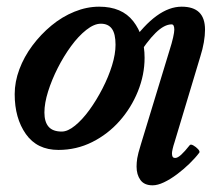

<svg xmlns="http://www.w3.org/2000/svg" viewBox="-20 -436 634 575"><path d="M155 13Q91 13 57.5 -34.5Q24 -82 24 -154Q24 -191 38 -228.5Q52 -266 77 -299.5Q102 -333 134 -359.5Q166 -386 203 -401Q240 -416 277 -416Q345 -416 379 -372.5Q413 -329 413 -263Q413 -212 393 -162.5Q373 -113 338 -73.5Q303 -34 256 -10.5Q209 13 155 13ZM165 -42Q183 -42 205 -60Q227 -78 248 -107Q269 -136 287 -171Q305 -206 315.5 -240Q326 -274 326 -302Q326 -335 315 -350Q304 -365 282 -365Q262 -365 238.5 -346.5Q215 -328 193 -298Q171 -268 153 -232.5Q135 -197 124 -162Q113 -127 113 -99Q113 -71 125.5 -56.5Q138 -42 165 -42ZM437 119Q412 119 400.5 103Q389 87 389 63Q389 51 391 38Q393 25 402 -4L487 -283Q495 -308 498.5 -324Q502 -340 502 -347Q502 -363 494 -363Q472 -363 446 -337.5Q420 -312 388 -261L372 -306Q411 -361 449 -388.5Q487 -416 524 -416Q559 -416 576.5 -399Q594 -382 594 -347Q594 -330 590.5 -309.5Q587 -289 580 -267L503 -11Q499 1 497 10Q495 19 495 23Q495 30 497 33.5Q499 37 505 37Q512 37 522.5 27.5Q533 18 548 -1Q551 -5 559 -0.5Q567 4 573 10.5Q579 17 577 21Q565 37 547.5 54Q530 71 510 86Q490 101 471 110Q452 119 437 119Z"/></svg>

Font: Junicode VF
Style: Italic
Weight: 400
Italic angle: -11°
Designer: Peter S. Baker
Version: Version 2.209